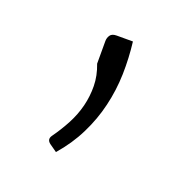

<svg xmlns="http://www.w3.org/2000/svg" viewBox="-58 -189 313 328"><g transform="rotate(20 99.0 -25.0)"><path d="M133 -136.5Q136.5 -107.5 135.8 -78Q135 -48.5 128.2 -20Q121.5 8.5 108.2 35.2Q95 62 74 86L60.5 76.5Q52.5 70.5 58 62.5Q69.5 46.5 78.5 29.5Q87.5 12.5 92 -5.5Q96.5 -23.5 96.2 -42Q96 -60.5 88.5 -80V-121Q88.5 -127 91.8 -131.8Q95 -136.5 103.5 -136.5Z"/></g></svg>

Font: Lato Light
Style: Regular
Weight: 300
Designer: Lukasz Dziedzic
Foundry: tyPoland Lukasz Dziedzic
Version: Version 2.007; 2014-02-27